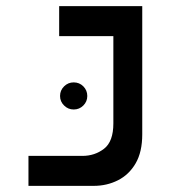

<svg xmlns="http://www.w3.org/2000/svg" viewBox="-20 -606 626 626"><path d="M72.8 0V-97.7H248.5Q289.1 -97.7 319.3 -121.1Q349.6 -144.5 349.6 -203.6V-488.3H172.9V-585.9H443.8V-168Q443.8 -110.8 422.4 -73.7Q400.9 -36.6 364.7 -18.3Q328.6 0 285.2 0ZM220.2 -249Q202.1 -249 189 -262Q175.8 -274.9 175.8 -293Q175.8 -311.5 189 -324.5Q202.1 -337.4 220.2 -337.4Q238.8 -337.4 251.7 -324.5Q264.6 -311.5 264.6 -293Q264.6 -274.9 251.7 -262Q238.8 -249 220.2 -249Z"/></svg>

Font: CaskaydiaCove NFP
Style: Regular
Weight: 400
Designer: Aaron Bell
Foundry: Saja Typeworks
Version: Version 2111.001; VTT 6.35;Nerd Fonts 3.1.1